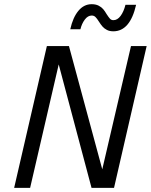

<svg xmlns="http://www.w3.org/2000/svg" viewBox="-20 -914 736 934"><path d="M48.8 0 208 -689.9H315.4L477.5 -90.3L617.2 -689.9H693.4L534.7 0H425.3L265.6 -600.6L126.5 0ZM461.4 -808.6Q451.7 -824.2 444.3 -831.3Q437 -838.4 426.3 -838.4Q407.2 -838.4 392.6 -818.8Q377.9 -799.3 371.1 -771.5H321.8Q334.5 -829.1 361.3 -861.3Q388.2 -893.6 425.8 -893.6Q445.8 -893.6 459.7 -886.5Q473.6 -879.4 481.9 -869.6Q490.2 -859.9 499 -844.7Q508.8 -829.6 515.1 -822.8Q521.5 -815.9 531.7 -815.9Q551.3 -815.9 566.7 -836.7Q582 -857.4 590.3 -890.6H642.1Q627.4 -826.2 599.6 -793.9Q571.8 -761.7 531.2 -761.7Q512.7 -761.7 499.8 -768.6Q486.8 -775.4 478.8 -784.7Q470.7 -793.9 461.4 -808.6Z"/></svg>

Font: Acari Sans
Style: Italic
Weight: 400
Italic angle: -13°
Designer: Alfredo Marco Pradil and Stefan Peev
Foundry: Hanken Design Co.
Version: Version 1.045;January 11, 2019;FontCreator 11.5.0.2425 64-bi